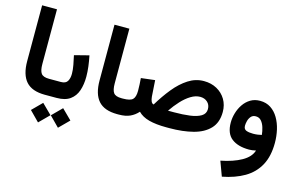

<svg xmlns="http://www.w3.org/2000/svg" viewBox="-110 -973 2402 1528"><g transform="rotate(15 1091.0 -208.5)"><path d="M67.9 -682.1H190.4V-231.9Q190.4 -176.8 207.3 -154.1Q224.1 -131.3 272.5 -131.3H284.7V0H272.5Q166.5 0 117.2 -55.4Q67.9 -110.8 67.9 -222.7Z M369.6 0H264.2V-131.3H369.6Q409.2 -131.3 423.6 -155.3Q438 -179.2 438 -216.3Q438 -249.5 430.7 -288.3Q423.3 -327.1 415 -364.3L534.7 -395Q543.9 -350.6 549.3 -306.9Q554.7 -263.2 554.7 -223.6Q554.7 -159.7 537.6 -109.1Q520.5 -58.6 480 -29.3Q439.5 0 369.6 0ZM441.4 65.4 522.5 145.5 441.4 226.6 361.3 145.5ZM277.3 65.4 358.4 145.5 277.3 226.6 197.3 145.5Z M664.1 -682.1H786.6V-231.9Q786.6 -176.8 803.5 -154.1Q820.3 -131.3 868.7 -131.3H880.9V0H868.7Q762.7 0 713.4 -55.4Q664.1 -110.8 664.1 -222.7Z M1129.4 -149.4Q1176.3 -227.5 1228.5 -291.7Q1280.8 -356 1340.6 -394.5Q1400.4 -433.1 1468.8 -433.1Q1529.3 -433.1 1576.2 -407.2Q1623 -381.3 1649.7 -336.4Q1676.3 -291.5 1676.3 -233.9Q1676.3 -146.5 1627.4 -95.2Q1578.6 -43.9 1493.7 -22Q1408.7 0 1299.3 0H1273.4Q1188 0 1130.1 -15.4Q1072.3 -30.8 1039.1 -65.4Q1011.2 -34.2 974.4 -17.1Q937.5 0 881.3 0H861.3L861.8 -131.3H881.3Q941.4 -131.3 961.4 -151.6Q981.4 -171.9 981.4 -222.2Q981.4 -249.5 980 -275.1Q978.5 -300.8 976.6 -326.2L1090.8 -339.8L1099.6 -206.1Q1101.6 -183.6 1108.6 -167.7Q1115.7 -151.9 1129.4 -149.4ZM1472.2 -304.2Q1434.6 -304.2 1395.8 -280.5Q1356.9 -256.8 1320.6 -217.5Q1284.2 -178.2 1252.4 -131.3H1303.7Q1375 -131.3 1432.1 -138.9Q1489.3 -146.5 1522.7 -166.7Q1556.2 -187 1556.2 -225.1Q1556.2 -260.7 1532.5 -282.5Q1508.8 -304.2 1472.2 -304.2Z M2140.6 -103.5Q2140.6 6.8 2099.9 81.5Q2059.1 156.2 1983.2 200.7Q1907.2 245.1 1802.2 265.1L1757.8 145Q1859.9 125 1927.2 87.2Q1994.6 49.3 2011.2 -6.3Q1980.5 1 1954.6 1Q1863.3 1 1811.3 -39.3Q1759.3 -79.6 1759.3 -169.9Q1759.3 -208.5 1771 -248.5Q1782.7 -288.6 1805.7 -322.3Q1828.6 -356 1862.5 -376.5Q1896.5 -397 1940.9 -397Q1992.2 -397 2029.8 -372.1Q2067.4 -347.2 2092 -305.2Q2116.7 -263.2 2128.7 -210.9Q2140.6 -158.7 2140.6 -103.5ZM1953.6 -129.4Q1974.1 -129.4 1992.4 -132.1Q2010.7 -134.8 2023.9 -138.2Q2021 -168.5 2011.7 -198.7Q2002.4 -229 1985.1 -249Q1967.8 -269 1939.9 -269Q1914.6 -269 1900.4 -252.4Q1886.2 -235.8 1880.6 -213.9Q1875 -191.9 1875 -174.8Q1875 -146.5 1896.7 -137.9Q1918.5 -129.4 1953.6 -129.4Z"/></g></svg>

Font: Vazirmatn UI NL
Style: Bold
Weight: 700
Designer: Saber Rastikerdar
Foundry: Saber Rastikerdar
Version: Version 33.003